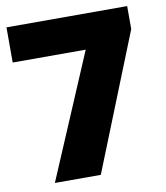

<svg xmlns="http://www.w3.org/2000/svg" viewBox="-83 -809 762 879"><g transform="rotate(-10 298.0 -370.0)"><path d="M101 0 346 -576.5H6.5V-740H567.5V-633L314.5 0Z"/></g></svg>

Font: Encode Sans Exp XBd
Style: Regular
Weight: 800
Width: 7
Designer: Multiple Designers
Foundry: Impallari Type
Version: Version 3.002; ttfautohint (v1.8.3) -l 8 -r 50 -G 200 -x 14 